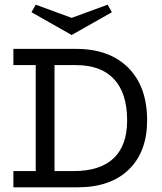

<svg xmlns="http://www.w3.org/2000/svg" viewBox="-20 -797 689 817"><path d="M303 -589Q446 -589 526 -508.5Q606 -428 606 -285Q606 -151 528 -75.5Q450 0 311 0H37V-69H132V-520H37V-589ZM293 -69Q406 -69 463.5 -123.5Q521 -178 521 -285Q521 -400 465.5 -460Q410 -520 303 -520H212V-69ZM285 -648 114 -745 132 -777 285 -721 438 -777 456 -745Z"/></svg>

Font: Podkova VF Beta
Style: Regular
Weight: 400
Designer: Ilya Yudin
Foundry: Cyreal (www.cyreal.org)
Version: Version 2.100